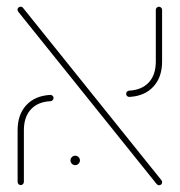

<svg xmlns="http://www.w3.org/2000/svg" viewBox="-20 -542 530 566"><path d="M441.9 0.7 34.1 -507Q31.5 -511.1 31.5 -513Q31.5 -517 34.3 -519.6Q37 -522.2 40.7 -522.2Q45.2 -522.2 47.8 -518.9L455.6 -11.1Q458.1 -8.5 458.1 -5.2Q458.1 -1.5 455.6 1.3Q453 4.1 448.9 4.1Q444.8 4.1 441.9 0.7ZM31.9 -5.9V-158.1Q31.9 -204.1 57.4 -231.9Q83 -259.6 127.8 -262.2Q131.5 -262.6 134.6 -260Q137.8 -257.4 137.8 -253Q137.8 -249.3 135.2 -246.7Q132.6 -244.1 128.9 -243.7Q91.5 -241.9 70.9 -219.4Q50.4 -197 50.4 -158.1V-5.9Q50.4 -1.9 47.6 0.9Q44.8 3.7 41.1 3.7Q37.4 3.7 34.6 0.9Q31.9 -1.9 31.9 -5.9ZM351.9 -265.6Q351.9 -269.3 354.4 -271.9Q357 -274.4 360.7 -274.8Q398.1 -276.7 418.7 -299.1Q439.3 -321.5 439.3 -360.4V-513Q439.3 -516.7 442 -519.4Q444.8 -522.2 448.5 -522.2Q452.2 -522.2 455 -519.4Q457.8 -516.7 457.8 -513V-360.4Q457.8 -314.4 432.2 -286.7Q406.7 -258.9 361.9 -256.3Q358.1 -255.9 355 -258.5Q351.9 -261.1 351.9 -265.6ZM187.8 -69.3Q187.8 -74.8 191.9 -78.9Q195.9 -83 201.9 -83Q207.4 -83 211.5 -78.9Q215.6 -74.8 215.6 -69.3Q215.6 -63.3 211.5 -59.3Q207.4 -55.2 201.9 -55.2Q195.9 -55.2 191.9 -59.3Q187.8 -63.3 187.8 -69.3Z"/></svg>

Font: 26F Galaxy Hebrew Hairline
Style: Regular
Weight: 50
Designer: C₂₉H₂₅N₃O₅
Version: Version 1.000